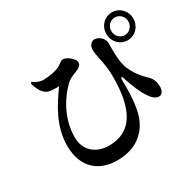

<svg xmlns="http://www.w3.org/2000/svg" viewBox="-182 -1030 1294 1270"><g transform="rotate(-30 465.0 -394.5)"><path d="M822 -615C880 -615 925 -662 925 -722C925 -781 880 -828 822 -828C764 -828 719 -781 719 -722C719 -662 764 -615 822 -615ZM365 39C560 39 629 -93 645 -194C661 -280 657 -363 657 -400C657 -432 667 -433 675 -404C696 -338 724 -272 749 -238C766 -211 790 -189 815 -189C840 -189 853 -214 853 -245C852 -293 834 -317 811 -338C769 -378 722 -440 709 -510C701 -558 701 -605 702 -660C702 -697 670 -729 633 -731C609 -731 588 -709 588 -675C588 -646 600 -597 605 -571C614 -527 616 -489 616 -452C616 -211 543 -73 367 -73C272 -73 196 -130 196 -234C196 -380 277 -500 339 -560C369 -591 406 -600 433 -612C459 -626 466 -637 466 -654C466 -677 418 -721 386 -721C370 -721 365 -711 344 -698C310 -676 244 -667 208 -667C180 -667 156 -678 132 -696L123 -687C140 -628 161 -596 197 -584C219 -578 257 -578 276 -579C201 -476 125 -356 125 -211C125 -34 236 39 365 39ZM822 -654C786 -654 757 -684 757 -722C757 -759 786 -789 822 -789C858 -789 887 -759 887 -722C887 -684 858 -654 822 -654Z"/></g></svg>

Font: GenRyuMin2 TW B
Style: Regular
Weight: 700
Version: Version 2.100;PS 2.1;hotconv 16.6.51;makeotf.lib2.5.65220 DE